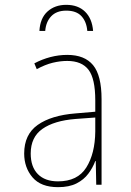

<svg xmlns="http://www.w3.org/2000/svg" viewBox="-20 -764 540 794"><path d="M220 10Q149 10 114.5 -30.5Q80 -71 80 -129Q80 -208 136 -247.5Q192 -287 292 -295L374 -302V-349Q374 -439 346 -475.5Q318 -512 258 -512Q229 -512 198 -504.5Q167 -497 132 -478L122 -502Q154 -519 188.5 -528Q223 -537 258 -537Q330 -537 365 -494.5Q400 -452 400 -354V0H378L376 -98H374Q364 -71 345.5 -46Q327 -21 296.5 -5.5Q266 10 220 10ZM220 -14Q301 -14 337 -71.5Q373 -129 374 -220V-278L292 -272Q204 -265 155.5 -231Q107 -197 107 -129Q107 -74 136.5 -44Q166 -14 220 -14ZM254 -744Q303 -744 332 -715.5Q361 -687 365 -636H341Q338 -674 317 -697Q296 -720 254 -720Q214 -720 192 -697Q170 -674 167 -636H143Q146 -689 176.5 -716.5Q207 -744 254 -744Z"/></svg>

Font: Noto Sans Mono ExtraCondensed Thin
Style: Regular
Weight: 100
Width: 2
Designer: Monotype Design Team
Foundry: Monotype Imaging Inc.
Version: Version 2.014; ttfautohint (v1.8.4.7-5d5b)